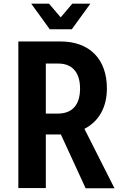

<svg xmlns="http://www.w3.org/2000/svg" viewBox="-20 -1006 650 1027"><path d="M364.3 -849.6 463.4 -986.3H366.7L304.7 -913.1L242.2 -986.3H147L246.1 -849.6ZM592.3 1 431.6 -316.9C507.3 -355.5 551.8 -430.2 551.8 -533.2C551.8 -689.5 459.5 -784.2 303.7 -784.2H78.1V0H225.1V-286.6H293.5H305.7L438 1ZM225.1 -666H292.5C367.7 -666 408.2 -616.7 408.2 -532.7C408.2 -447.8 369.1 -398.4 288.6 -398.4H225.1Z"/></svg>

Font: Decalotype SemiBold
Style: Regular
Weight: 600
Designer: Alfredo Marco Pradil
Foundry: Alfredo Marco Pradil
Version: Version 1.0